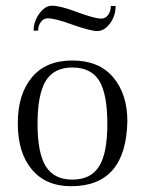

<svg xmlns="http://www.w3.org/2000/svg" viewBox="-20 -639 505 669"><path d="M42 -210Q42 -310.1 90.8 -369.1Q139.6 -428.2 231.9 -428.2Q324.7 -428.2 374 -370.1Q423.8 -311.5 423.8 -216.8Q419.4 9.8 228 9.8Q139.2 9.8 90.8 -48.8Q42 -106.4 42 -210ZM110.8 -208Q110.8 -106 139.2 -60.1Q168 -13.2 231.9 -13.2Q297.9 -13.2 326.2 -61Q354 -106 354 -208Q354 -310.1 326.2 -356.9Q297.4 -403.8 231.9 -403.8Q168 -403.8 139.2 -356.9Q110.8 -309.1 110.8 -208ZM97.2 -532.2Q97.2 -564.5 117.2 -591.8Q137.2 -619.1 161.1 -619.1Q189.9 -619.1 248 -597.2Q310.1 -574.2 333 -574.2Q347.2 -574.2 356.9 -586.9Q366.2 -600.6 366.2 -618.2H382.8Q382.8 -584 363.8 -558.1Q343.8 -530.8 318.8 -530.8Q295.9 -530.8 231.9 -553.2Q172.4 -575.2 146 -575.2Q132.3 -575.2 123 -563Q112.8 -549.8 112.8 -532.2Z"/></svg>

Font: Unna Light
Style: Regular
Weight: 300
Designer: Jorge de Buen Unna
Foundry: Omnibus-Type
Version: Version 2.007;PS 002.007;hotconv 1.0.88;makeotf.lib2.5.64775